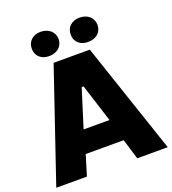

<svg xmlns="http://www.w3.org/2000/svg" viewBox="-166 -1018 1018 1136"><g transform="rotate(-20 343.0 -449.5)"><path d="M219 -746C269 -746 306 -776 306 -822C306 -868 269 -899 219 -899C171 -899 137 -868 137 -822C137 -776 171 -746 219 -746ZM465 -746C515 -746 551 -776 551 -822C551 -868 515 -899 465 -899C415 -899 382 -868 382 -822C382 -776 415 -746 465 -746ZM-8 0H185L224 -128H463L502 0H694L458 -700H230ZM262 -269 337 -508H349L425 -269Z"/></g></svg>

Font: Fixel Display ExtraBold
Style: Regular
Weight: 800
Designer: AlfaBravo + MacPaw
Foundry: Kyrylo Tkachov, Marchela Mozhyna, Serhii Makarenko, Maria Weinstein, Zakhar Kryvoshyya
Version: Version 1.211